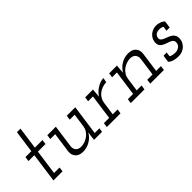

<svg xmlns="http://www.w3.org/2000/svg" viewBox="57 -1297 1983 1983"><g transform="rotate(-45 1049.0 -305.5)"><path d="M207 -619 173 -375H87L80 -324H166L121 0H254L260 -50H180L218 -324H329L336 -375H225L259 -619Z M714 0H831L838 -45H769L815 -375H691L684 -325H756L735 -176Q731 -147 715.5 -122.5Q700 -98 677 -81Q654 -63 626 -53Q598 -43 568 -43Q528 -45 510.5 -68Q493 -91 496 -122L531 -375H407L400 -325H472L441 -104Q436 -54 464.5 -23Q493 8 549 8Q604 8 652 -20.5Q700 -49 727 -97L720 -52Z M908 -50 901 0H1101L1108 -50H1037L1058 -199Q1062 -227 1076.5 -251.5Q1091 -276 1113 -293Q1136 -311 1164.5 -321Q1193 -331 1224 -332L1234 -383Q1213 -383 1190 -375.5Q1167 -368 1145 -355Q1122 -342 1101 -322.5Q1080 -303 1066 -278Q1068 -297 1068.5 -312Q1069 -327 1071 -346L1074 -375H960L953 -325H1023L985 -50Z M1541 -50 1535 0H1735L1741 -50H1671L1702 -271Q1707 -321 1679 -352Q1651 -383 1594 -383Q1539 -383 1491 -354.5Q1443 -326 1416 -278Q1418 -297 1418.5 -312Q1419 -327 1421 -346L1424 -375H1310L1303 -325H1373L1335 -50H1258L1251 0H1451L1458 -50H1387L1408 -199Q1412 -228 1427.5 -252.5Q1443 -277 1466 -295Q1489 -312 1517 -322Q1545 -332 1574 -332Q1615 -330 1632.5 -307Q1650 -284 1647 -253L1619 -50Z M1825 -30Q1843 -10 1874.5 -1Q1906 8 1940 8Q1976 8 2001.5 -3.5Q2027 -15 2044 -33Q2060 -50 2068.5 -68.5Q2077 -87 2079 -106Q2082 -138 2072.5 -157.5Q2063 -177 2046 -190Q2028 -202 2006.5 -210Q1985 -218 1966 -226Q1947 -234 1935 -245Q1923 -256 1925 -276Q1926 -290 1933 -301Q1940 -312 1950 -319Q1959 -325 1972 -328Q1985 -331 1996 -331Q2010 -331 2023 -328Q2036 -325 2047 -318L2040 -268H2087L2098 -345Q2089 -356 2074.5 -363.5Q2060 -371 2045 -375Q2030 -380 2017 -381Q2004 -382 1998 -382Q1981 -382 1960 -375.5Q1939 -369 1921 -356Q1903 -343 1889.5 -323Q1876 -303 1872 -276Q1868 -242 1878.5 -223Q1889 -204 1907 -194Q1926 -183 1948.5 -176Q1971 -169 1989 -161Q2008 -154 2018.5 -140.5Q2029 -127 2026 -104Q2024 -88 2017 -77Q2010 -66 1998 -59Q1986 -50 1973.5 -46.5Q1961 -43 1946 -43Q1925 -43 1908 -46.5Q1891 -50 1876 -59L1883 -107H1836Z"/></g></svg>

Font: Josefin Slab Medium
Style: Italic
Weight: 500
Italic angle: -12°
Version: Version 2.000